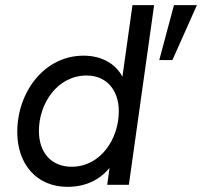

<svg xmlns="http://www.w3.org/2000/svg" viewBox="-20 -717 784 745"><path d="M242 8C310 8 365.5 -17.5 405 -65.5L396 0H480L578 -697H494L455 -419.5C429 -468.5 376.5 -501 304 -501C152 -501 47 -360 47 -205C47 -81 121 8 242 8ZM131 -209C131 -316 203 -424 316 -424C393 -424 441 -368 441 -285C441 -179 371 -70 258 -70C179 -70 131 -125 131 -209ZM598 -484H649L744 -697H655Z"/></svg>

Font: HK Grotesk
Style: Italic
Weight: 400
Italic angle: -16°
Designer: Alfredo Marco Pradil
Foundry: Hanken Design Co.
Version: Version 3.001;FEAKit 1.0